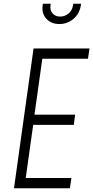

<svg xmlns="http://www.w3.org/2000/svg" viewBox="-20 -1010 500 1030"><path d="M460 -750 452 -695H207L165 -395H383L376 -340H158L118 -55H363L355 0H55L160 -750ZM298.5 -881Q255 -881 228.8 -909.2Q202.5 -937.5 209 -983L210 -990H252L251 -983Q247 -954.5 262.2 -937.8Q277.5 -921 303 -921Q328 -921 348 -937.8Q368 -954.5 372 -983L373 -990H415L414 -983Q407.5 -937.5 374.5 -909.2Q341.5 -881 298.5 -881Z"/></svg>

Font: Mohave Light
Style: Italic
Weight: 300
Italic angle: -8°
Designer: Gumpita Rahayu
Foundry: Tokotype
Version: Version 2.003